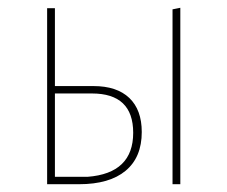

<svg xmlns="http://www.w3.org/2000/svg" viewBox="-20 -473 584 493"><path d="M423 0V-449L443 -453V0ZM101 0V-452H121V-252H220Q280 -252 312 -221.5Q344 -191 344 -134Q344 -69 302.5 -34.5Q261 0 183 0ZM216 -233H121V-19H205Q322 -28 322 -132Q322 -233 216 -233Z"/></svg>

Font: Alegreya Sans SC Thin
Style: Regular
Weight: 100
Designer: Juan Pablo del Peral
Foundry: Huerta Tipografica
Version: Version 2.007